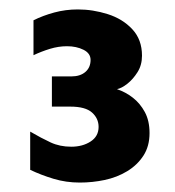

<svg xmlns="http://www.w3.org/2000/svg" viewBox="-20 -846 371 407"><path d="M149 -459Q120 -459 93.5 -467Q67 -475 44 -486V-567Q68 -553 87.5 -544Q107 -535 131 -535Q155 -535 172 -546Q189 -557 189 -577Q189 -595 175 -607.5Q161 -620 129 -620H90V-684H131Q150 -684 161 -693.5Q172 -703 172 -719Q172 -733 157 -740.5Q142 -748 122 -748Q104 -748 86 -742.5Q68 -737 51 -729V-803Q71 -813 95 -819.5Q119 -826 145 -826Q177 -826 208.5 -816Q240 -806 260.5 -784Q281 -762 281 -728Q281 -708 271.5 -693Q262 -678 250 -668.5Q238 -659 228 -657Q246 -651 261.5 -639Q277 -627 287 -608.5Q297 -590 297 -564Q297 -536 284 -516Q271 -496 249.5 -483Q228 -470 202 -464.5Q176 -459 149 -459Z"/></svg>

Font: Maven Pro
Style: Bold
Weight: 700
Designer: Joe Prince
Foundry: Joe Prince
Version: Version 2.103